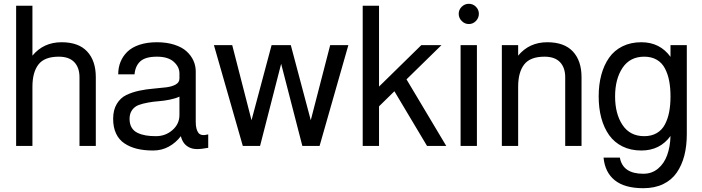

<svg xmlns="http://www.w3.org/2000/svg" viewBox="-20 -760 3657 1000"><path d="M64 0V-730H148.9V-470.2Q206.5 -540 300.8 -540Q389.2 -540 434.1 -491.7Q479 -443.4 479 -357.9V0H394V-357.9Q394 -407.7 366.9 -436.3Q339.8 -464.8 286.1 -464.8Q211.9 -464.8 180.4 -424.3Q148.9 -383.8 148.9 -308.1V0Z M1064.5 -60.1V9.8Q1029.8 16.6 1005.4 16.4Q981 16.1 963.9 6.8Q946.8 -2.4 937 -16.4Q927.2 -30.3 921.9 -50.8Q896 -16.6 859.1 3.7Q822.3 23.9 777.3 23.9Q730.5 23.9 693.6 14.9Q656.7 5.9 628.2 -13.2Q599.6 -32.2 584.5 -64.5Q569.3 -96.7 569.3 -141.1Q569.3 -187.5 588.4 -219Q607.4 -250.5 637.9 -265.1Q668.5 -279.8 705.1 -287.6Q741.7 -295.4 778.6 -298.3Q815.4 -301.3 845.9 -305.2Q876.5 -309.1 895.5 -320.1Q914.6 -331.1 914.6 -351.1V-377.9Q914.6 -411.6 885 -438.2Q855.5 -464.8 797.4 -464.8Q737.8 -464.8 711.2 -440.9Q684.6 -417 680.7 -373H595.7Q595.7 -408.2 607.7 -437.7Q619.6 -467.3 643.3 -490.5Q667 -513.7 706.5 -526.9Q746.1 -540 797.4 -540Q848.1 -540 888.2 -527.1Q928.2 -514.2 951.9 -492.4Q975.6 -470.7 987.5 -444.1Q999.5 -417.5 999.5 -388.2V-125Q999.5 -86.4 1013.4 -68.1Q1027.3 -49.8 1064.5 -60.1ZM914.6 -161.1V-256.8Q894.5 -247.1 864.3 -241Q834 -234.9 806.9 -232.9Q779.8 -231 751.2 -225.8Q722.7 -220.7 701.9 -212.9Q681.2 -205.1 668 -186.8Q654.8 -168.5 654.8 -141.1Q654.8 -114.3 665.5 -95.9Q676.3 -77.6 696.3 -68.1Q716.3 -58.6 739.3 -54.7Q762.2 -50.8 792.5 -50.8Q841.8 -50.8 878.2 -82.5Q914.6 -114.3 914.6 -161.1Z M1244.6 0 1094.2 -524.9H1189.5L1290 -133.8L1394.5 -524.9H1419.4H1469.2H1494.6L1598.6 -133.8L1699.7 -524.9H1794.4L1644.5 0H1634.3H1564.5H1554.7L1444.3 -427.7L1334.5 0H1324.7H1254.4Z M1869.1 0V-730H1954.1V-309.1L2174.3 -524.9H2279.3L2097.2 -346.7L2304.2 0H2204.1L2034.2 -284.7L1954.1 -206.1V0Z M2378.9 0V-524.9H2463.9V0ZM2384.8 -650.6Q2369.1 -666.5 2369.1 -688Q2369.1 -709.5 2384.8 -724.9Q2400.4 -740.2 2421.9 -740.2Q2443.4 -740.2 2458.7 -724.9Q2474.1 -709.5 2474.1 -688Q2474.1 -666.5 2458.7 -650.6Q2443.4 -634.8 2421.9 -634.8Q2400.4 -634.8 2384.8 -650.6Z M2593.8 0V-524.9H2678.7V-470.2Q2736.3 -540 2830.6 -540Q2918.9 -540 2963.9 -491.7Q3008.8 -443.4 3008.8 -357.9V0H2923.8V-357.9Q2923.8 -407.7 2896.7 -436.3Q2869.6 -464.8 2815.9 -464.8Q2741.7 -464.8 2710.2 -424.3Q2678.7 -383.8 2678.7 -308.1V0Z M3472.2 -51.8Q3417.5 23.9 3320.3 23.9Q3265.1 23.9 3222.2 2.7Q3179.2 -18.6 3152.3 -56.6Q3125.5 -94.7 3111.8 -145.5Q3098.1 -196.3 3098.1 -257.8Q3098.1 -319.3 3111.8 -370.1Q3125.5 -420.9 3152.3 -459.2Q3179.2 -497.6 3222.2 -518.8Q3265.1 -540 3320.3 -540Q3417 -540 3472.2 -463.9V-524.9H3557.1V-62Q3557.1 0 3544.2 50.3Q3531.2 100.6 3504.6 139.2Q3478 177.7 3433.8 199Q3389.6 220.2 3330.6 220.2Q3233.9 220.2 3182.4 179.2Q3130.9 138.2 3123.5 61H3208.5Q3223.6 145 3330.6 145Q3375 145 3407 118.4Q3439 91.8 3454.8 48.1Q3470.7 4.4 3472.2 -51.8ZM3335.4 -464.8Q3261.2 -464.8 3222.4 -406.7Q3183.6 -348.6 3183.6 -257.8Q3183.6 -167 3222.4 -108.9Q3261.2 -50.8 3335.4 -50.8Q3373 -50.8 3400.4 -66.7Q3427.7 -82.5 3443.1 -111.8Q3458.5 -141.1 3465.3 -177Q3472.2 -212.9 3472.2 -257.8Q3472.2 -302.7 3465.3 -338.6Q3458.5 -374.5 3443.1 -403.8Q3427.7 -433.1 3400.4 -449Q3373 -464.8 3335.4 -464.8Z"/></svg>

Font: Miedinger*
Style: Book
Weight: 400
Version: Version 001.000